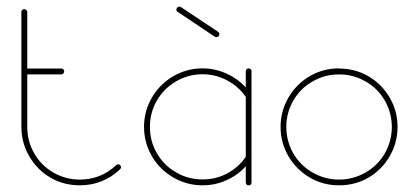

<svg xmlns="http://www.w3.org/2000/svg" viewBox="-20 -554 1252 574"><path d="M52.2 -526.9C49.8 -526.9 47.9 -525.9 46.4 -523.9C44.4 -522 43.9 -520 43.9 -518.1V-341.8V-340.3V-339.4V-174.3C43.9 -143.1 51.8 -113.8 67.4 -86.9C83 -60.1 104 -38.6 130.9 -22.9C157.7 -7.3 187 0 218.8 0C264.6 0 304.7 -15.6 338.9 -47.9C340.8 -49.8 341.8 -51.8 341.8 -54.2C341.8 -56.6 340.8 -58.6 338.9 -60.5C336.9 -62.5 335 -63 333 -63C331.1 -63 329.1 -62 327.1 -60.1C296.9 -31.7 260.7 -17.1 218.8 -17.1C189.9 -17.1 163.6 -24.4 139.6 -38.1C115.2 -52.2 96.2 -71.3 82.5 -95.2C68.4 -119.6 61.5 -146 61.5 -174.3V-331.5H163.6C165.5 -331.5 167.5 -332.5 169.4 -334.5C170.9 -336.4 171.9 -338.4 171.9 -340.8C171.9 -343.3 170.9 -345.2 169.4 -346.7C167.5 -348.6 165.5 -349.1 163.6 -349.1H61.5V-518.1C61.5 -520 60.5 -522 58.6 -523.9C56.6 -525.9 54.7 -526.9 52.2 -526.9Z M516.6 -534.2C514.2 -534.2 512.2 -533.2 510.3 -531.7C508.3 -529.8 507.3 -527.8 507.3 -525.4C507.3 -522.5 508.8 -520 511.2 -518.6L622.1 -444.3C624 -443.4 625.5 -442.9 627 -442.9C629.4 -442.9 631.3 -443.4 633.3 -445.3C635.3 -447.3 635.7 -449.2 635.7 -451.7C635.7 -454.6 634.8 -457 631.8 -459L521 -532.7C519.5 -533.7 518.1 -534.2 516.6 -534.2ZM585.4 -349.6C554.2 -349.6 524.9 -341.8 498 -326.2C471.2 -310.5 449.7 -289.1 434.1 -262.2C418.5 -235.4 410.6 -206.1 410.6 -174.8C410.6 -143.1 418.5 -113.8 434.1 -86.9C449.7 -60.1 471.2 -39.1 498 -23.4C524.9 -7.8 554.2 0 585.4 0C610.8 0 634.3 -4.9 656.7 -15.1C679.2 -24.9 698.7 -39.1 714.8 -57.1V-8.8V-8.3C714.8 -5.9 715.8 -3.9 717.3 -2C719.2 0 721.2 0 723.6 0C726.1 0 728 0 729.5 -2C731.4 -3.9 731.9 -5.9 731.9 -8.3V-8.8V-81.5L732.4 -82V-82.5V-83L731.9 -83.5V-266.1L732.4 -266.6V-267.1L731.9 -267.6V-340.8C731.9 -343.3 731.4 -345.2 729.5 -347.2C728 -348.6 726.1 -349.6 723.6 -349.6C721.2 -349.6 719.2 -348.6 717.3 -347.2C715.8 -345.2 714.8 -343.3 714.8 -340.8V-292.5C698.7 -310.1 679.2 -324.2 656.7 -334.5C634.3 -344.2 610.8 -349.6 585.4 -349.6ZM585.4 -332C611.8 -332 636.7 -325.7 659.2 -313.5C682.1 -301.3 700.7 -284.7 714.8 -264.2V-85.4C700.7 -64.5 682.1 -47.9 659.2 -35.6C636.7 -23.4 612.3 -17.6 585.9 -17.6C557.1 -17.6 530.8 -24.4 506.8 -38.6C482.4 -52.2 463.4 -71.3 449.2 -95.7C435.1 -119.6 428.2 -146 428.2 -174.8C428.2 -203.1 435.1 -229.5 449.2 -253.9C463.4 -277.8 482.4 -296.9 506.8 -311C530.8 -324.7 557.1 -332 585.4 -332Z M993.7 -349.6C961.9 -349.6 932.6 -341.8 905.8 -326.2C878.9 -310.5 857.9 -289.1 842.3 -262.2C826.7 -235.4 818.8 -206.1 818.8 -174.8C818.8 -143.1 826.7 -113.8 842.3 -86.9C857.9 -60.5 878.9 -39.1 905.8 -23.4C932.1 -7.8 961.4 0 993.2 0H993.7C1025.4 0 1054.7 -7.3 1081.5 -22.9C1108.4 -38.6 1129.4 -60.1 1145 -86.9C1160.6 -113.8 1168.5 -143.1 1168.5 -174.3C1168.5 -206.1 1160.6 -235.4 1145 -262.2C1129.4 -289.1 1108.4 -310.1 1082 -325.7C1055.2 -341.3 1025.9 -349.1 994.1 -349.1ZM993.7 -331.5C1022 -331.5 1048.3 -324.7 1072.8 -310.5C1097.2 -296.9 1116.2 -277.8 1130.4 -253.4C1144 -229.5 1151.4 -203.1 1151.4 -174.3C1151.4 -146 1144 -119.6 1130.4 -95.2C1116.2 -71.3 1097.2 -52.2 1072.8 -38.1C1048.3 -24.4 1022 -17.1 993.7 -17.1C965.3 -17.1 939 -24.4 914.6 -38.1C890.1 -52.2 871.1 -71.3 856.9 -95.2C843.3 -119.6 835.9 -146 835.9 -174.3C835.9 -203.1 843.3 -229.5 856.9 -253.4C871.1 -277.8 890.1 -296.9 914.6 -310.5C939 -324.7 965.3 -331.5 993.7 -331.5Z"/></svg>

Font: Mill
Style: Thin
Weight: 100
Version: Version 001.000